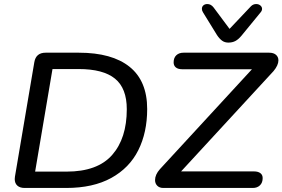

<svg xmlns="http://www.w3.org/2000/svg" viewBox="-20 -931 1399 951"><path d="M53 -44Q53 -52 54 -56L150 -623Q158 -670 206 -670H370Q535 -670 622 -600Q709 -530 709 -391Q709 -275 665 -187Q621 -99 531 -49.5Q441 0 308 0H102Q79 0 66 -11.5Q53 -23 53 -44ZM608 -390Q608 -494 549.5 -541.5Q491 -589 370 -589H240L154 -81H310Q463 -81 535.5 -163.5Q608 -246 608 -390ZM748 -39Q748 -66 772 -93L1228 -588H883Q862 -588 851 -597Q840 -606 840 -622Q840 -645 853.5 -657.5Q867 -670 889 -670H1313Q1335 -670 1347 -659.5Q1359 -649 1359 -632Q1359 -608 1335 -579L877 -82H1238Q1258 -82 1269.5 -73.5Q1281 -65 1281 -49Q1281 -26 1267.5 -13Q1254 0 1232 0H789Q770 0 759 -11Q748 -22 748 -39ZM1055 -757 986 -869Q980 -878 980 -887Q980 -898 987.5 -904.5Q995 -911 1007 -911Q1025 -911 1038 -894L1117 -788L1223 -900Q1234 -911 1249 -911Q1261 -911 1269.5 -904Q1278 -897 1278 -887Q1278 -878 1271 -870L1176 -754Q1161 -736 1146 -728Q1131 -720 1111 -720Q1093 -720 1080 -729.5Q1067 -739 1055 -757Z"/></svg>

Font: SN Pro
Style: Italic
Weight: 400
Italic angle: -9°
Designer: Tobias Whetton
Foundry: Supernotes
Version: Version 1.003